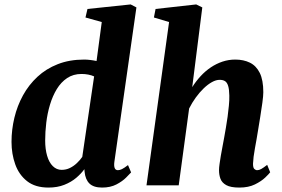

<svg xmlns="http://www.w3.org/2000/svg" viewBox="-20 -837 1272 867"><path d="M496.5 -106.5Q494 -88.5 497.8 -78.5Q501.5 -68.5 512.5 -68.5Q520.5 -68.5 530.5 -73.2Q540.5 -78 558 -91.5L572 -58.5Q566 -52 549.5 -35.2Q533 -18.5 505.8 -4.2Q478.5 10 441 10Q403 10 384.2 -8Q365.5 -26 362 -61L361 -73Q347 -53.5 324.5 -34.2Q302 -15 270.5 -2.5Q239 10 199 10Q139 10 102.2 -19Q65.5 -48 48.8 -95Q32 -142 32 -196.5Q32 -251.5 45 -305.5Q58 -359.5 84 -406.8Q110 -454 149 -490.2Q188 -526.5 240.8 -547.2Q293.5 -568 360 -568Q373 -568 387.5 -566.2Q402 -564.5 416 -561.5L439.5 -737.5L366 -758L375 -796.5L570 -817L596 -803.5ZM405 -492Q393 -497.5 378.5 -500.2Q364 -503 348 -503Q311 -503 283.2 -484.5Q255.5 -466 236.5 -434.8Q217.5 -403.5 205.8 -364.5Q194 -325.5 189 -283.5Q184 -241.5 184 -202.5Q184 -163.5 192.8 -133.5Q201.5 -103.5 218.5 -86.8Q235.5 -70 258.5 -70Q278.5 -70 295.8 -78.5Q313 -87 327.2 -100.5Q341.5 -114 351.5 -128.5Z M1061 10Q1021.5 10 1001.8 -1Q982 -12 975.5 -29.8Q969 -47.5 969 -68.5Q969 -80.5 971.5 -97.2Q974 -114 977.2 -134Q980.5 -154 984.8 -175.5Q989 -197 992.5 -217Q996 -237 1000.2 -261Q1004.5 -285 1007.8 -310Q1011 -335 1013.5 -359.5Q1016 -384 1015.5 -405.5Q1015 -434 1010.2 -449.2Q1005.5 -464.5 996.2 -470.5Q987 -476.5 972 -476.5Q955.5 -476.5 937 -466.2Q918.5 -456 899.8 -438Q881 -420 864 -396.5Q847 -373 834 -347L787 0H641.5L743.5 -737.5L675 -758L682.5 -796.5L866 -817L893.5 -803.5L848 -443.5Q865 -470.5 886 -493.2Q907 -516 932 -532.8Q957 -549.5 984.8 -558.8Q1012.5 -568 1042.5 -568Q1080 -568 1108.5 -554Q1137 -540 1153 -507.8Q1169 -475.5 1169 -420.5Q1169 -404.5 1164.8 -373.5Q1160.5 -342.5 1155 -308.2Q1149.5 -274 1145 -247Q1142 -228.5 1138.5 -208Q1135 -187.5 1131.2 -167.5Q1127.5 -147.5 1125.2 -129.5Q1123 -111.5 1122.5 -97.5Q1122.5 -79.5 1128.5 -74Q1134.5 -68.5 1141 -68.5Q1150 -68.5 1159.5 -73.8Q1169 -79 1186.5 -92.5L1200 -59Q1195 -52 1177.5 -35.2Q1160 -18.5 1131 -4.2Q1102 10 1061 10Z"/></svg>

Font: Merriweather Light 18pt ExtraBold
Style: Italic
Weight: 800
Italic angle: -7.8°
Version: Version 2.101